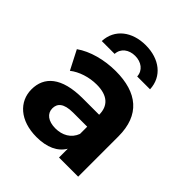

<svg xmlns="http://www.w3.org/2000/svg" viewBox="-209 -893 1035 1035"><g transform="rotate(45 308.5 -375.5)"><path d="M305 -678C352 -678 389 -651 391 -607H489C485 -701 409 -759 305 -759C201 -759 125 -701 121 -607H219C221 -651 258 -678 305 -678ZM289 -546C203 -546 116 -523 57 -481L113 -372C152 -403 211 -422 268 -422C352 -422 392 -383 392 -316H268C104 -316 37 -250 37 -155C37 -62 112 8 238 8C317 8 373 -18 402 -67V0H548V-307C548 -470 453 -546 289 -546ZM277 -97C222 -97 189 -123 189 -162C189 -198 212 -225 285 -225H392V-170C374 -121 329 -97 277 -97Z"/></g></svg>

Font: AWKNG-Font
Style: Bold
Weight: 700
Designer: Awakening Church
Foundry: Awakening Church
Version: Version 1.700;PS 001.700;hotconv 1.0.88;makeotf.lib2.5.64775